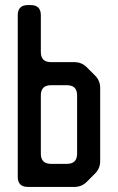

<svg xmlns="http://www.w3.org/2000/svg" viewBox="-20 -730 465 757"><path d="M90 7H273Q302 7 322 -13L355 -46Q375 -66 375 -95V-383Q375 -412 355 -432L322 -465Q302 -485 273 -485H181Q141 -485 141 -525V-670Q141 -710 101 -710H90Q50 -710 50 -670V-33Q50 7 90 7ZM141 -124V-354Q141 -394 181 -394H244Q284 -394 284 -354V-124Q284 -84 244 -84H181Q141 -84 141 -124Z"/></svg>

Font: WD-XL Lubrifont TC
Style: Regular
Weight: 400
Designer: [WD-XL Lubrifont] Copyright 2020-2022 (c) NightFurySL2001, Skr-ZERO; [ZCOOL QingKe HuangYou] Copyright 2018-2022 (c) The
Version: Version 2.001;hotconv 1.1.1;makeotfexe 2.6.0